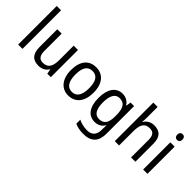

<svg xmlns="http://www.w3.org/2000/svg" viewBox="14 -1598 2676 2676"><g transform="rotate(45 1352.0 -260.0)"><path d="M163 0V-760H78V0Z M721 -536H636V-255C636 -129 601 -63 499 -63C431 -63 399 -106 399 -195V-536H313V-186C313 -56 368 10 485 10C547 10 605 -16 635 -71H640L652 0H721Z M1296 -269C1296 -448 1207 -546 1073 -546C930 -546 849 -446 849 -269C849 -95 937 10 1071 10C1213 10 1296 -95 1296 -269ZM937 -269C937 -400 978 -473 1072 -473C1166 -473 1208 -400 1208 -269C1208 -138 1166 -62 1073 -62C979 -62 937 -138 937 -269Z M1592 -546C1469 -546 1395 -443 1395 -267C1395 -89 1468 10 1592 10C1658 10 1707 -17 1741 -72H1745C1743 -53 1742 -18 1742 0V19C1742 117 1691 167 1603 167C1539 167 1480 153 1431 128V207C1478 229 1533 240 1600 240C1756 240 1827 159 1827 8V-536H1757L1746 -465H1741C1705 -521 1655 -546 1592 -546ZM1606 -473C1700 -473 1742 -413 1742 -268V-246C1742 -119 1700 -62 1608 -62C1525 -62 1483 -130 1483 -266C1483 -399 1526 -473 1606 -473Z M2067 -540V-760H1982V0H2067V-278C2067 -406 2101 -473 2202 -473C2272 -473 2303 -432 2303 -345V0H2388V-355C2388 -485 2332 -546 2216 -546C2154 -546 2097 -517 2068 -463H2062C2065 -485 2067 -513 2067 -540Z M2585 -738C2555 -738 2534 -720 2534 -681C2534 -644 2555 -625 2585 -625C2613 -625 2634 -644 2634 -681C2634 -719 2613 -738 2585 -738ZM2626 -536H2541V0H2626Z"/></g></svg>

Font: Noto Sans Myanmar UI SemiCondensed
Style: Regular
Weight: 400
Width: 4
Designer: Monotype Design Team
Foundry: Monotype Imaging Inc.
Version: Version 2.103